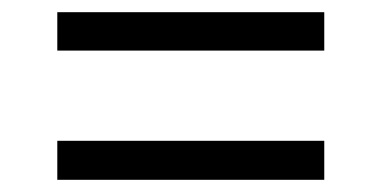

<svg xmlns="http://www.w3.org/2000/svg" viewBox="-20 -450 625 315"><path d="M512 -367V-430H74V-367ZM512 -155V-219H74V-155Z"/></svg>

Font: SnT
Style: Regular
Weight: 400
Designer: Natanael Gama
Version: Version 1.001;PS 001.001;hotconv 1.0.70;makeotf.lib2.5.58329